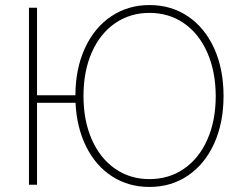

<svg xmlns="http://www.w3.org/2000/svg" viewBox="-20 -737 972 767"><path d="M127.9 -356.4H281.2Q281.7 -462.9 319.3 -544.7Q356.9 -626.5 424.1 -671.6Q491.2 -716.8 577.1 -716.8Q664.1 -716.8 731.2 -671.4Q798.3 -626 835.7 -543.5Q873 -460.9 873 -353.5Q873 -246.6 835.7 -164.1Q798.3 -81.5 731.2 -35.9Q664.1 9.8 577.1 9.8Q493.7 9.8 428.5 -32Q363.3 -73.7 325 -149.9Q286.6 -226.1 281.7 -326.2H127.9V1H95.7V-706.1H127.9ZM577.1 -685.5Q500 -685.5 440.2 -644.5Q380.4 -603.5 346.9 -528.1Q313.5 -452.6 313.5 -353.5Q313.5 -255.4 346.7 -179.9Q379.9 -104.5 439.7 -63Q499.5 -21.5 577.1 -21.5Q654.8 -21.5 714.8 -62.7Q774.9 -104 808.3 -179.4Q841.8 -254.9 841.8 -353.5Q841.3 -452.1 807.9 -527.6Q774.4 -603 714.6 -644.3Q654.8 -685.5 577.1 -685.5Z"/></svg>

Font: Pretendard GOV Thin
Style: Regular
Weight: 100
Designer: Base glyphs from Inter by Rasmus Andersson; Hangeul glyphs from Noto Sans CJK(Source Han Sans) by Jang Soo-young and Kan
Foundry: Kil Hyung-jin
Version: Version 1.309